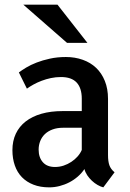

<svg xmlns="http://www.w3.org/2000/svg" viewBox="-20 -785 553 815"><path d="M213.4 -76.2Q232.4 -76.2 250 -82Q267.6 -87.9 282.7 -97.9Q297.9 -107.9 309.3 -120.8Q320.8 -133.8 327.1 -148.4V-242.7H247.6Q222.7 -242.7 203.4 -235.6Q184.1 -228.5 170.9 -216.1Q157.7 -203.6 150.9 -186.5Q144 -169.4 144 -149.9Q144 -116.7 161.9 -96.4Q179.7 -76.2 213.4 -76.2ZM466.3 -53.7 418.5 10.3Q406.7 7.3 394 0Q381.3 -7.3 370.1 -17.8Q358.9 -28.3 350.3 -41Q341.8 -53.7 338.4 -67.4Q326.7 -49.8 310.1 -35.4Q293.5 -21 274.2 -11Q254.9 -1 233.2 4.6Q211.4 10.3 189 10.3Q151.4 10.3 122.3 -1Q93.3 -12.2 73.2 -32.7Q53.2 -53.2 43 -82.5Q32.7 -111.8 32.7 -147.9Q32.7 -186.5 47.1 -217.3Q61.5 -248 89.1 -269.5Q116.7 -291 156.2 -302.2Q195.8 -313.5 246.1 -313.5H327.1V-366.2Q327.1 -411.1 305.4 -434.6Q283.7 -458 238.8 -458Q216.8 -458 196 -453.6Q175.3 -449.2 156.7 -442.1Q138.2 -435.1 122.3 -426.3Q106.4 -417.5 94.2 -408.7L60.1 -477.5Q72.3 -486.8 91.3 -498.3Q110.4 -509.8 135.5 -519.5Q160.6 -529.3 191.9 -536.1Q223.1 -543 259.8 -543Q298.3 -543 331.3 -531.2Q364.3 -519.5 387.9 -497.1Q411.6 -474.6 425 -441.4Q438.5 -408.2 438.5 -365.2V-126.5Q438.5 -100.1 444.3 -83.5Q450.2 -66.9 466.3 -53.7ZM351.1 -603H264.6L79.1 -765.1H224.1Z"/></svg>

Font: Ufes Sans Medium
Style: Regular
Weight: 500
Designer: Ricardo Esteves & Filipe Motta
Foundry: ProDesignUfes - Ricardo Esteves, Filipe Motta (This is a derivative work, based on Roboto family, by Christian Robertson
Version: Version 2.0